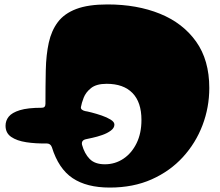

<svg xmlns="http://www.w3.org/2000/svg" viewBox="-20 -832 991 866"><path d="M475 14Q371 14 307.5 -28.5Q244 -71 214 -168Q208 -185 190 -185Q141 -184 98.5 -190.5Q56 -197 30.5 -214.5Q5 -232 5 -265Q5 -288 19.5 -306Q34 -324 69.5 -335Q105 -346 169 -346Q185 -346 185 -364Q185 -446 186.5 -515.5Q188 -585 200 -639.5Q212 -694 241 -732.5Q270 -771 324 -791.5Q378 -812 465 -812Q598 -812 701.5 -770Q805 -728 864.5 -644.5Q924 -561 924 -435Q924 -348 893.5 -267.5Q863 -187 805 -123.5Q747 -60 664 -23Q581 14 475 14ZM453 -91Q499 -91 536.5 -116Q574 -141 596 -186Q618 -231 618 -291Q618 -371 577.5 -412.5Q537 -454 461 -454Q415 -454 391 -435Q367 -416 357.5 -391.5Q348 -367 345 -349Q344 -342 349.5 -337.5Q355 -333 364 -331Q372 -330 393.5 -324.5Q415 -319 438.5 -311Q462 -303 479 -292.5Q496 -282 496 -270Q496 -255 480 -243Q464 -231 441 -223Q418 -215 397 -210.5Q376 -206 367 -204Q346 -199 350 -179Q361 -139 384.5 -115Q408 -91 453 -91Z"/></svg>

Font: Matemasie
Style: Regular
Weight: 400
Designer: Adam Yeo
Version: Version 1.001; ttfautohint (v1.8.4.7-5d5b)